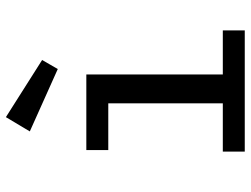

<svg xmlns="http://www.w3.org/2000/svg" viewBox="-120 -735 855 655"><g transform="rotate(-90 307.5 -407.5)"><path d="M381 -540.5V-74.9H531.3V0H117.9V-74.9H282.6V-465.6H123.1V-540.5ZM399.5 -637.9 186.7 -733.3 235.4 -814.9 430.3 -691.3Z"/></g></svg>

Font: Fira Code Retina
Style: Regular
Weight: 450
Monospace: yes
Designer: Carrois Corporate, Edenspiekermann AG, Nikita Prokopov
Foundry: Carrois Corporate, Edenspiekermann AG, Nikita Prokopov
Version: Version 6.002